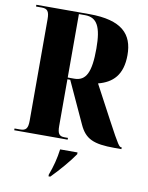

<svg xmlns="http://www.w3.org/2000/svg" viewBox="-100 -785 827 1076"><g transform="rotate(10 314.0 -246.5)"><path d="M18 0H322V-10H302C272 -10 262 -24 262 -68V-333H278L387 -96C421 -22 468 0 589 0H628V-10H626C614 -10 609 -14 539 -145L435 -340C516 -361 570 -411 570 -525C570 -643 506 -714 319 -714H18V-704H50C83 -704 94 -690 94 -645V-68C94 -24 83 -10 50 -10H18ZM299 -343H262V-704H297C365 -704 392 -655 392 -530C392 -395 366 -343 299 -343ZM252 211V221H262C305 178 361 113 389 71V61H290C283 114 271 161 252 211Z"/></g></svg>

Font: Noto Serif Display ExtraCondensed Black
Style: Regular
Weight: 900
Width: 2
Designer: Monotype Design Team
Foundry: Monotype Imaging Inc.
Version: Version 2.009